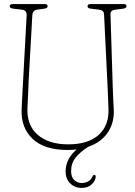

<svg xmlns="http://www.w3.org/2000/svg" viewBox="-20 -720 664 941"><path d="M508 -280 490 -649.5Q489.5 -669.5 466 -672.5L425.5 -677.5Q409 -679 409 -689.5Q409 -700 423 -700H586Q600 -700 600 -689.5Q600 -680 583.5 -677.5L545 -672.5Q520.5 -669.5 521.5 -650L533 -280Q534 -256 535 -233Q536 -210 537.5 -185Q541 -119.5 508.5 -71Q476 -22.5 413.5 -1Q372 25 350.2 52.8Q328.5 80.5 328.5 119Q328.5 148 344 162.5Q359.5 177 380.5 177Q396 177 410.8 169.8Q425.5 162.5 433 145.5Q436.5 137.5 442 137.5Q449 136.5 449 146.5Q448.5 165 430 183Q411.5 201 381 201Q346 201 323.8 178.5Q301.5 156 301.5 120Q301.5 59.5 355.5 12.5Q334.5 15 311.5 15Q197 15 139.8 -39.5Q82.5 -94 86 -183Q86.5 -199.5 87.8 -225Q89 -250.5 90.5 -276.5Q92 -302.5 93 -320.5L110.5 -643.5Q112 -669.5 88 -672.5L44.5 -677.5Q27.5 -680 27.5 -689.5Q27.5 -700 42 -700H199.5Q213.5 -700 213.5 -689.5Q213.5 -680 197 -677.5L161.5 -672.5Q140 -669 138.5 -646.5L120.5 -326.5Q118.5 -285.5 117.5 -252.8Q116.5 -220 114.5 -190.5Q111 -105.5 165.2 -59Q219.5 -12.5 314.5 -12.5Q412 -12.5 464 -59.2Q516 -106 511.5 -191Q510 -222.5 509.5 -242.2Q509 -262 508 -280Z"/></svg>

Font: Fraunces 144pt SuperSoft Thin
Style: Regular
Weight: 100
Version: Version 1.000;[0bf87f6ff]